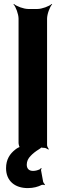

<svg xmlns="http://www.w3.org/2000/svg" viewBox="-20 -757 342 983"><path d="M11 104C11 170 57 206 122 206C152 206 175 199 193 190C197 188 205 189 208 191L210 187C207 185 202 178 201 174L190 114C190 111 192 107 193 105L190 103C188 105 186 109 183 110C174 114 163 118 149 118C128 118 117 106 117 86C117 69 124 54 137 41C147 30 162 18 180 7C183 6 193 -2 192 -4L188 -3C189 -1 203 0 206 0H207C213 0 223 5 227 9L230 6C226 2 221 -8 221 -14V-661C221 -685 235 -722 247 -735L245 -737C232 -725 195 -711 171 -711H125C101 -711 64 -725 51 -737L49 -735C61 -722 75 -685 75 -661V-25C75 -19 79 -2 83 -1L84 -5C80 -6 62 5 58 9C31 30 11 59 11 104Z"/></svg>

Font: Asimov
Style: EdgeWide
Weight: 500
Designer: Google
Version: Version 2.000980: 2014